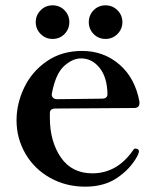

<svg xmlns="http://www.w3.org/2000/svg" viewBox="-20 -687 594 720"><path d="M500 -124Q501 -122 501 -118Q499 -108 494 -100Q469 -54 420 -20.5Q371 13 300 13Q227 13 168 -20Q109 -53 75.5 -110.5Q42 -168 42 -236Q42 -298 70.5 -358Q99 -418 155 -457Q211 -496 288 -496Q369 -496 428 -445Q487 -394 503 -305V-301Q503 -282 483 -282L188 -280Q167 -280 167 -263V-245Q167 -157 208 -97Q249 -37 326 -37Q420 -37 480 -125Q483 -130 489 -130L493 -129Q494 -129 496 -128Q498 -127 500 -124ZM175 -339 174 -333Q174 -325 179.5 -320Q185 -315 194 -315L362 -317Q383 -317 383 -334Q382 -397 353.5 -432.5Q325 -468 284 -468Q252 -468 220.5 -439.5Q189 -411 175 -339ZM177 -667Q151 -667 132.5 -648.5Q114 -630 114 -604Q114 -578 132.5 -559.5Q151 -541 177 -541Q204 -541 222 -559.5Q240 -578 240 -604Q240 -630 222 -648.5Q204 -667 177 -667ZM376 -667Q349 -667 331 -648.5Q313 -630 313 -604Q313 -578 331 -559.5Q349 -541 376 -541Q402 -541 420.5 -559.5Q439 -578 439 -604Q439 -630 420.5 -648.5Q402 -667 376 -667Z"/></svg>

Font: Shippori Mincho B1
Style: Bold
Weight: 700
Designer: FONTDASU
Foundry: FONTDASU / Google Inc. / but / Adobe
Version: Version 3.110; ttfautohint (v1.8.3)